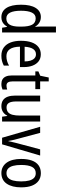

<svg xmlns="http://www.w3.org/2000/svg" viewBox="930 -1730 810 2709"><g transform="rotate(90 1334.5 -375.0)"><path d="M222 10Q138 10 92 -60.5Q46 -131 46 -268Q46 -403 92 -475Q138 -547 220 -547Q250 -547 274.5 -537.5Q299 -528 319.5 -510.5Q340 -493 354 -468H358Q357 -488 355.5 -507.5Q354 -527 354 -543V-760H438V0H371L359 -69H354Q340 -45 321 -27Q302 -9 277.5 0.5Q253 10 222 10ZM239 -60Q299 -60 327 -106Q355 -152 355 -246V-272Q355 -374 328 -424Q301 -474 238 -474Q183 -474 157 -420Q131 -366 131 -267Q131 -166 157.5 -113Q184 -60 239 -60Z M746 -546Q805 -546 845 -515Q885 -484 905.5 -430Q926 -376 926 -308V-252H638Q640 -157 673.5 -109Q707 -61 772 -61Q808 -61 840 -70Q872 -79 905 -98V-24Q873 -7 839.5 1.5Q806 10 765 10Q695 10 648 -25Q601 -60 578 -121.5Q555 -183 555 -265Q555 -355 577.5 -417.5Q600 -480 643 -513Q686 -546 746 -546ZM746 -478Q698 -478 671 -438Q644 -398 639 -318H846Q846 -363 835.5 -399Q825 -435 802.5 -456.5Q780 -478 746 -478Z M1187 -62Q1201 -62 1216 -65Q1231 -68 1243 -72V-6Q1228 1 1207.5 5.5Q1187 10 1164 10Q1127 10 1100 -5.5Q1073 -21 1058.5 -54Q1044 -87 1044 -140V-469H987V-512L1048 -538L1073 -658H1128V-537H1237V-469H1128V-147Q1128 -105 1142 -83.5Q1156 -62 1187 -62Z M1694 -537V0H1626L1616 -72H1611Q1598 -45 1577.5 -26.5Q1557 -8 1532 1Q1507 10 1479 10Q1426 10 1392.5 -13.5Q1359 -37 1343.5 -80.5Q1328 -124 1328 -186V-537H1411V-199Q1411 -130 1431 -96.5Q1451 -63 1493 -63Q1537 -63 1562.5 -84Q1588 -105 1599 -147Q1610 -189 1610 -253V-537Z M1923 0 1768 -537H1854L1939 -219Q1945 -198 1950.5 -175.5Q1956 -153 1960.5 -131Q1965 -109 1968 -89H1972Q1974 -102 1978 -120.5Q1982 -139 1987.5 -160.5Q1993 -182 1998 -204L2087 -537H2174L2016 0Z M2623 -269Q2623 -205 2610 -154Q2597 -103 2572 -66Q2547 -29 2509 -9.5Q2471 10 2421 10Q2374 10 2337 -9.5Q2300 -29 2274 -65.5Q2248 -102 2235 -153.5Q2222 -205 2222 -269Q2222 -358 2244.5 -420Q2267 -482 2312 -514.5Q2357 -547 2423 -547Q2485 -547 2530 -515Q2575 -483 2599 -421.5Q2623 -360 2623 -269ZM2307 -269Q2307 -202 2319.5 -155.5Q2332 -109 2357.5 -85.5Q2383 -62 2423 -62Q2463 -62 2488.5 -85.5Q2514 -109 2526.5 -155.5Q2539 -202 2539 -269Q2539 -337 2526.5 -382.5Q2514 -428 2488.5 -451.5Q2463 -475 2423 -475Q2362 -475 2334.5 -422.5Q2307 -370 2307 -269Z"/></g></svg>

Font: Noto Sans Arabic Condensed
Style: Regular
Weight: 400
Width: 3
Designer: Monotype Design Team, Nadine Chahine, Nizar Qandah and Khaled Hosny
Foundry: Monotype Imaging Inc.
Version: Version 2.012